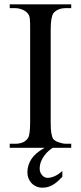

<svg xmlns="http://www.w3.org/2000/svg" viewBox="-20 -682 373 886"><path d="M24.9 0V-18.6H48.8Q69.3 -18.6 83.5 -24.2Q97.7 -29.8 107.4 -42.5Q119.1 -56.2 119.1 -117.7V-545.4Q119.1 -562.5 118.9 -574.5Q118.7 -586.4 117.7 -595Q116.7 -603.5 114.5 -609.4Q112.3 -615.2 108.4 -619.6Q99.1 -631.3 82.5 -637.9Q65.9 -644.5 48.8 -644.5H24.9V-662.1H308.6V-644.5H284.7Q245.6 -644.5 226.1 -620.6Q220.7 -612.3 217.3 -593.8Q213.9 -575.2 213.9 -545.4V-117.7Q213.9 -85.4 216.8 -67.9Q219.7 -50.3 225.1 -41.5Q227.5 -37.6 233.9 -33.4Q240.2 -29.3 248.8 -26.1Q257.3 -22.9 266.6 -20.8Q275.9 -18.6 284.7 -18.6H308.6V0ZM267.6 133.8Q259.3 142.1 250 151.1Q240.7 160.2 229.7 167.5Q218.8 174.8 205.6 179.4Q192.4 184.1 176.3 184.1Q160.6 184.1 147.7 178.5Q134.8 172.9 125.7 163.3Q116.7 153.8 111.6 141.1Q106.4 128.4 106.4 114.3Q106.4 80.1 125 51.8Q143.6 23.4 186 0H223.6Q214.8 5.4 204.3 14.4Q193.8 23.4 184.6 35.9Q175.3 48.3 169.2 63.7Q163.1 79.1 163.1 97.2Q163.1 104 165.5 111.3Q168 118.7 172.9 124.8Q177.7 130.9 184.3 134.8Q190.9 138.7 199.7 138.7Q214.8 138.7 232.4 130.9Q250 123 267.6 106.9Z"/></svg>

Font: Doulos SIL Am
Style: Regular
Weight: 400
Designer: Walt Agee, Victor Gaultney, Peter Martin, Debbi Hosken, Becca Hirsbrunner
Foundry: SIL International
Version: Version 5.000